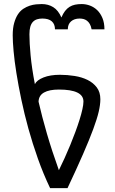

<svg xmlns="http://www.w3.org/2000/svg" viewBox="-20 -747 579 965"><path d="M256.3 -599.6Q256.3 -625.5 240.5 -639.6Q224.6 -653.8 192.9 -653.8Q177.7 -653.8 165.8 -649.9Q153.8 -646 145.3 -637Q136.7 -627.9 132.3 -612.5Q127.9 -597.2 127.9 -574.7Q127.9 -531.2 133.8 -468.8Q139.6 -406.2 155.3 -324.2Q165 -344.2 198.7 -357.7Q232.4 -371.1 281.2 -371.1Q318.4 -371.1 355 -365.2Q391.6 -359.4 420.2 -345.2Q448.7 -331.1 466.6 -307.4Q484.4 -283.7 484.4 -248Q484.4 -221.2 476.1 -185.5Q467.8 -149.9 448.5 -97.7Q429.2 -45.4 397.7 26.9Q366.2 99.1 319.3 198.7H231.9Q197.8 127.4 170.7 51Q143.6 -25.4 122.8 -100.3Q102.1 -175.3 87.2 -246.6Q72.3 -317.9 62.5 -379.4Q52.7 -440.9 48.3 -489.7Q43.9 -538.6 43.9 -569.3Q43.9 -606 51.3 -631.8Q58.6 -657.7 70.3 -675.3Q82 -692.9 97.4 -702.9Q112.8 -712.9 129.2 -718.3Q145.5 -723.6 161.1 -725.1Q176.8 -726.6 189.9 -726.6Q222.7 -726.6 247.8 -710.9Q272.9 -695.3 288.6 -659.2Q296.9 -678.7 306.9 -691.7Q316.9 -704.6 329.3 -712.4Q341.8 -720.2 356.9 -723.4Q372.1 -726.6 390.6 -726.6Q411.6 -726.6 432.1 -719Q452.6 -711.4 468.8 -695.8Q484.9 -680.2 494.9 -656.2Q504.9 -632.3 504.9 -599.6H440.4Q437.5 -615.7 431.4 -626.2Q425.3 -636.7 417.2 -642.8Q409.2 -648.9 399.7 -651.4Q390.1 -653.8 380.4 -653.8Q353.5 -653.8 337.2 -639.6Q320.8 -625.5 320.8 -599.6ZM275.9 108.4Q290 80.1 304.7 47.6Q319.3 15.1 333 -17.8Q346.7 -50.8 358.6 -83.3Q370.6 -115.7 379.6 -144.5Q388.7 -173.3 394 -197.3Q399.4 -221.2 399.4 -236.8Q399.4 -296.9 275.9 -296.9Q227.5 -296.9 201.2 -282Q174.8 -267.1 173.8 -235.8Q190.9 -161.1 215.8 -75.4Q240.7 10.3 275.9 108.4Z"/></svg>

Font: Arian AMU
Style: Regular
Weight: 400
Designer: Ruben Hakobyan (Tarumian)
Foundry: Ruben Hakobyan (Tarumian)
Version: Version 4.003